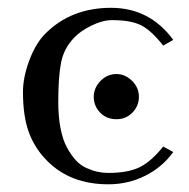

<svg xmlns="http://www.w3.org/2000/svg" viewBox="-20 -462 485 494"><path d="M279.8 -155.3Q253.9 -155.3 237.5 -172.4Q221.2 -189.5 221.2 -212.9Q221.2 -235.8 238.5 -253.7Q255.9 -271.5 279.8 -271.5Q301.8 -271.5 319.6 -254.2Q337.4 -236.8 337.4 -212.9Q337.4 -189.5 320.8 -172.4Q304.2 -155.3 279.8 -155.3ZM129.9 -199.7Q129.9 -162.1 135.7 -132.1Q141.6 -102.1 152.1 -82.8Q162.6 -63.5 174.8 -50Q187 -36.6 202.4 -29.8Q217.8 -22.9 231.2 -20Q244.6 -17.1 258.8 -17.1Q309.1 -17.1 339.1 -31.7Q369.1 -46.4 399.9 -85L425.8 -70.8Q397 -31.2 353 -9.5Q309.1 12.2 258.8 12.2Q161.1 12.2 101.6 -47.9Q69.8 -79.6 54.4 -121.1Q39.1 -162.6 39.1 -225.6Q39.1 -262.7 55.4 -306.6Q71.8 -350.6 96.7 -375.5Q163.1 -441.9 265.6 -441.9Q365.2 -441.9 425.8 -359.4L399.9 -344.7Q369.6 -383.3 343.5 -396.7Q317.4 -410.2 268.6 -410.2Q243.7 -410.2 215.3 -396.2Q187 -382.3 170.9 -365.2Q144.5 -337.9 137.2 -301.3Q129.9 -264.6 129.9 -199.7Z"/></svg>

Font: Libertinage
Style: l
Weight: 400
Designer: OSP
Foundry: OSP
Version: Version 1.0; 2008; OFL relea